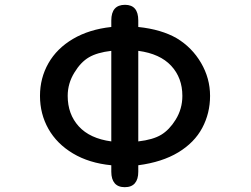

<svg xmlns="http://www.w3.org/2000/svg" viewBox="-20 -749 1040 797"><path d="M714 -590Q777 -552 814.5 -488Q852 -424 852 -351Q852 -279 819.5 -218Q787 -157 720 -116.5Q653 -76 554 -63V-36Q554 -5 540 11.5Q526 28 498 28Q470 28 456 11.5Q442 -5 442 -36V-63Q350 -72 283 -112Q216 -152 181 -214Q146 -276 146 -351Q146 -425 181 -486.5Q216 -548 283 -587.5Q350 -627 442 -637V-664Q442 -729 499 -729Q554 -729 554 -664V-637Q650 -627 714 -590ZM442 -162V-538Q383 -531 349 -511Q315 -491 289 -448Q261 -403 261 -351Q261 -275 307 -224.5Q353 -174 442 -162ZM709 -252Q737 -297 737 -351Q737 -426 690.5 -476Q644 -526 554 -538V-162Q615 -169 649 -189.5Q683 -210 709 -252Z"/></svg>

Font: 寒蝉全圆体 Bold
Style: Regular
Weight: 700
Designer: Warren2060
      Designed by Motoya company      

      [Varela Round]
      Joe Prince(Latin component); Avraham Cornf
Foundry: ChillType
Version: Version 3.200